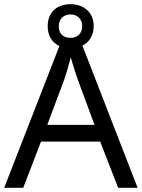

<svg xmlns="http://www.w3.org/2000/svg" viewBox="-20 -898 679 918"><path d="M545 0H638L374 -680C407 -696 428 -729 428 -774C428 -839 380 -878 317 -878C252 -878 208 -839 208 -773C208 -727 229 -694 264 -678L0 0H91L176 -221H459ZM317 -717C281 -717 261 -738 261 -773C261 -808 285 -829 317 -829C349 -829 373 -808 373 -773C373 -738 350 -717 317 -717ZM352 -517 432 -301H206L287 -517C295 -540 308 -583 318 -624C325 -599 346 -533 352 -517Z"/></svg>

Font: Noto Sans Hebrew Droid Medium
Style: Regular
Weight: 500
Designer: Monotype Design Team
Foundry: Monotype Imaging Inc.
Version: Version 1.100